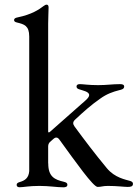

<svg xmlns="http://www.w3.org/2000/svg" viewBox="-20 -794 590 820"><path d="M397 4.3C413.4 4.3 418 0 441.1 0C479.8 0 510.3 4.3 525.2 4.3C538.7 4.3 547.9 2.5 547.9 -9.2C547.9 -15.3 543.3 -18.8 536.6 -21C516.7 -27 470.5 -34.4 436.4 -75.6C384.2 -138.5 340.6 -196.4 298.3 -253.9C290.1 -265.3 290.8 -273.8 301.1 -283.4C335.9 -316.1 369.7 -346.2 407.7 -372.5C435.4 -392.8 463.1 -402.3 488.6 -408.7C498.9 -410.9 510.3 -413.7 510.3 -424.4C510.3 -432.9 502.1 -434.7 492.5 -434.7C459.2 -434.7 437.1 -430.4 399.1 -430.4C357.6 -430.4 334.9 -434.7 321 -434.7C310.7 -434.7 306.8 -430.4 306.8 -424.7C306.8 -418.7 310.7 -415.1 317.1 -413C332.7 -407.3 360.8 -403.1 360.8 -388.1C360.8 -377.5 347.3 -366.5 327.1 -349.1L193.2 -230.8C188.6 -227.3 186.4 -227.6 185.7 -231.9V-693.5C185.7 -721.2 187.5 -745 187.5 -762.1C187.5 -771.3 183.9 -774.1 179 -774.1C175.1 -774.1 171.5 -772 166.5 -768.5C146.7 -753.2 115.4 -732.2 55.4 -719.8C45.8 -718 40.1 -714.8 40.1 -708.5C40.1 -702.4 44.7 -699.6 52.9 -697.8C83.1 -690.3 104.8 -684.7 104.8 -638.1V-62.9C102.3 -33 85.9 -22.7 63.6 -16.3C55.4 -13.8 51.1 -10.7 51.1 -4.3C51.1 2.8 56.5 5.7 63.9 5.7C79.9 5.7 102.3 0 148.8 0C190.7 0 223.7 6 250.4 6C260.3 6 267.8 3.6 267.8 -5C267.8 -11.7 263.8 -14.9 252.1 -17.8C214.5 -26.6 185.7 -38.7 186.1 -96.2H185.7V-169.4C186.1 -177.2 188.2 -182.2 193.2 -187.5L207.7 -200.3C218 -209.5 225.9 -208.5 234 -197.4C304 -100.9 378.2 4.3 397 4.3Z"/></svg>

Font: Margiela Serif Text
Style: Regular
Weight: 400
Designer: Andreas Faust, Stefan Endress
Version: Version 1.002;FEAKit 1.0